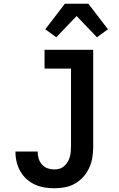

<svg xmlns="http://www.w3.org/2000/svg" viewBox="-20 -1002 640 1030"><path d="M271 8Q245 8 218 3.5Q191 -1 167 -12Q143 -23 123 -41Q103 -59 89.5 -82.5Q76 -106 69.5 -132Q63 -158 63 -185V-189H182V-187Q182 -169 187.5 -151Q193 -133 205.5 -119Q218 -105 235.5 -99Q253 -93 271 -93Q286 -93 299.5 -97Q313 -101 324 -110.5Q335 -120 342.5 -132.5Q350 -145 354 -158.5Q358 -172 359.5 -186.5Q361 -201 361 -215V-634H219V-735H480V-215Q480 -186 475.5 -157.5Q471 -129 459 -102.5Q447 -76 427.5 -54Q408 -32 383 -17.5Q358 -3 329 2.5Q300 8 271 8ZM282 -802 223 -845 328 -982H454L559 -845L500 -802L391 -916Z"/></svg>

Font: Iosevka HT Extended
Style: Bold
Weight: 700
Width: 7
Monospace: yes
Designer: Belleve Invis
Foundry: Belleve Invis
Version: Version 32.3.0; ttfautohint (v1.8.4)